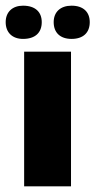

<svg xmlns="http://www.w3.org/2000/svg" viewBox="-52 -656 336 676"><path d="M198 0V-474H33V0ZM-32 -578C-32 -541 -8 -519 29 -519C72 -519 95 -541 95 -578C95 -614 72 -636 29 -636C-8 -636 -32 -614 -32 -578ZM137 -578C137 -541 160 -519 200 -519C241 -519 264 -541 264 -578C264 -614 241 -636 200 -636C161 -636 137 -614 137 -578Z"/></svg>

Font: Passion One
Style: Regular
Weight: 400
Designer: Alejandro Lo Celso
Foundry: Fontstage
Version: Version 1.001